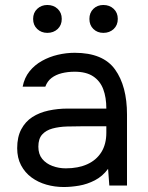

<svg xmlns="http://www.w3.org/2000/svg" viewBox="-20 -745 595 771"><path d="M236 6Q200 6 166.5 -3.5Q133 -13 106.5 -32.5Q80 -52 64.5 -81.5Q49 -111 49 -150Q49 -195 65.5 -226Q82 -257 110 -275Q138 -293 175 -301Q212 -309 252 -309H407Q407 -354 394.5 -387Q382 -420 354 -438.5Q326 -457 280 -457Q252 -457 228 -451Q204 -445 187 -432Q170 -419 162 -397H71Q78 -433 98.5 -458.5Q119 -484 148.5 -500.5Q178 -517 212 -525Q246 -533 280 -533Q394 -533 442 -466Q490 -399 490 -285V0H419L414 -67Q392 -37 361 -21Q330 -5 297.5 0.5Q265 6 236 6ZM244 -69Q294 -69 330.5 -85.5Q367 -102 387 -134Q407 -166 407 -212V-238H314Q281 -238 249 -237Q217 -236 191 -229Q165 -222 149.5 -205Q134 -188 134 -156Q134 -126 149.5 -107Q165 -88 190.5 -78.5Q216 -69 244 -69ZM395 -613Q371 -613 355 -628.5Q339 -644 339 -669Q339 -694 355 -709.5Q371 -725 395 -725Q420 -725 436.5 -709.5Q453 -694 453 -669Q453 -644 436.5 -628.5Q420 -613 395 -613ZM170 -613Q146 -613 129.5 -628.5Q113 -644 113 -669Q113 -694 129.5 -709.5Q146 -725 170 -725Q195 -725 211.5 -709.5Q228 -694 228 -669Q228 -644 211.5 -628.5Q195 -613 170 -613Z"/></svg>

Font: Onest
Style: Regular
Weight: 400
Designer: Dmitri Voloshin, Andrey Kudryavtsev
Foundry: Dmitri Voloshin, Andrey Kudryavtsev
Version: Version 1.000;gftools[0.9.33]